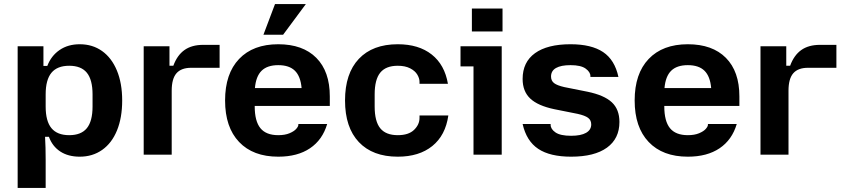

<svg xmlns="http://www.w3.org/2000/svg" viewBox="-20 -762 4165 946"><path d="M67 -534H194V-437H213Q232 -487 273.5 -515.5Q315 -544 373 -544Q436 -544 483 -510.5Q530 -477 556 -414.5Q582 -352 582 -267Q582 -182 556.5 -119.5Q531 -57 483.5 -23.5Q436 10 373 10Q316 10 277 -15.5Q238 -41 221 -88H202Q205 -36 205 24V164H67ZM321 -96Q380 -96 408 -130.5Q436 -165 436 -237V-297Q436 -369 408 -403.5Q380 -438 321 -438Q262 -438 233.5 -403.5Q205 -369 205 -297V-237Q205 -165 233.5 -130.5Q262 -96 321 -96Z M688 -534H815V-438H834Q853 -490 889 -515.5Q925 -541 981 -541H1062V-428H922Q873 -428 849.5 -401Q826 -374 826 -315V0H688Z M1089 -267Q1089 -399 1158 -471.5Q1227 -544 1351 -544Q1472 -544 1538.5 -477Q1605 -410 1605 -287V-240H1235V-238Q1235 -165 1263 -130.5Q1291 -96 1351 -96Q1384 -96 1406.5 -105.5Q1429 -115 1439.5 -127Q1450 -139 1450 -147V-151H1592Q1569 -73 1507.5 -31.5Q1446 10 1351 10Q1227 10 1158 -62.5Q1089 -135 1089 -267ZM1466 -328Q1461 -386 1433 -413.5Q1405 -441 1351 -441Q1297 -441 1269 -413.5Q1241 -386 1236 -328ZM1335 -742H1487L1375 -591H1278Z M1680 -267Q1680 -400 1748 -472Q1816 -544 1940 -544Q2043 -544 2107 -493.5Q2171 -443 2187 -349H2047V-359Q2047 -376 2036 -394.5Q2025 -413 2000.5 -425.5Q1976 -438 1940 -438Q1881 -438 1853.5 -404Q1826 -370 1826 -297V-237Q1826 -164 1853.5 -130Q1881 -96 1940 -96Q1993 -96 2020 -122Q2047 -148 2047 -181V-193H2189Q2175 -95 2110 -42.5Q2045 10 1940 10Q1816 10 1748 -62Q1680 -134 1680 -267Z M2313 -435H2249V-534H2452V0H2313ZM2305 -720H2456V-607H2305Z M2555 -151H2693V-147Q2693 -126 2717 -109.5Q2741 -93 2794 -93Q2842 -93 2867.5 -107.5Q2893 -122 2893 -149Q2893 -170 2877.5 -181.5Q2862 -193 2826 -201L2711 -224Q2630 -241 2592.5 -276.5Q2555 -312 2555 -373Q2555 -456 2616 -500Q2677 -544 2791 -544Q2894 -544 2951.5 -505.5Q3009 -467 3027 -383H2889V-387Q2889 -407 2865.5 -424Q2842 -441 2791 -441Q2744 -441 2719.5 -427Q2695 -413 2695 -385Q2695 -364 2710 -352.5Q2725 -341 2760 -333L2875 -310Q2957 -293 2994.5 -258Q3032 -223 3032 -161Q3032 -79 2970.5 -34.5Q2909 10 2794 10Q2690 10 2632 -28.5Q2574 -67 2555 -151Z M3107 -267Q3107 -399 3176 -471.5Q3245 -544 3369 -544Q3490 -544 3556.5 -477Q3623 -410 3623 -287V-240H3253V-238Q3253 -165 3281 -130.5Q3309 -96 3369 -96Q3402 -96 3424.5 -105.5Q3447 -115 3457.5 -127Q3468 -139 3468 -147V-151H3610Q3587 -73 3525.5 -31.5Q3464 10 3369 10Q3245 10 3176 -62.5Q3107 -135 3107 -267ZM3484 -328Q3479 -386 3451 -413.5Q3423 -441 3369 -441Q3315 -441 3287 -413.5Q3259 -386 3254 -328Z M3727 -534H3854V-438H3873Q3892 -490 3928 -515.5Q3964 -541 4020 -541H4101V-428H3961Q3912 -428 3888.5 -401Q3865 -374 3865 -315V0H3727Z"/></svg>

Font: Mozilla Text BETA
Style: Bold
Weight: 700
Designer: Studio DRAMA
Foundry: Studio DRAMA
Version: Version 0.100